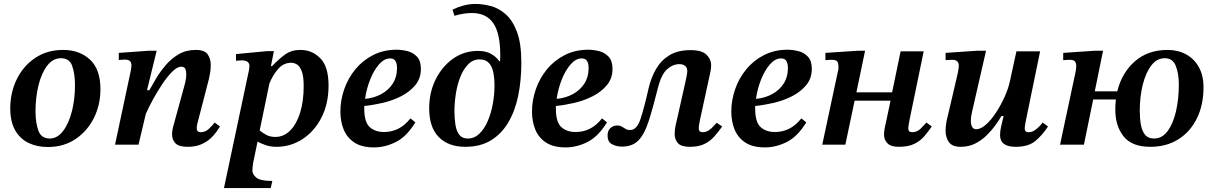

<svg xmlns="http://www.w3.org/2000/svg" viewBox="-20 -733 6148 973"><path d="M222 12Q168 12 125 -8.5Q82 -29 57 -72.5Q32 -116 32 -184Q32 -264 65 -331.5Q98 -399 158.5 -439.5Q219 -480 300 -480Q383 -480 436 -431Q489 -382 489 -281Q489 -202 456 -135.5Q423 -69 363 -28.5Q303 12 222 12ZM232 -31Q271 -31 300 -69.5Q329 -108 344.5 -169.5Q360 -231 360 -300Q360 -359 346 -398.5Q332 -438 289 -438Q248 -438 219 -400Q190 -362 175 -300.5Q160 -239 160 -169Q160 -111 174.5 -71Q189 -31 232 -31Z M932 11Q886 11 869 -7Q852 -25 852 -52Q852 -64 854 -74.5Q856 -85 857 -89L917 -308Q917 -308 920.5 -324Q924 -340 924 -357Q924 -373 919 -384Q914 -395 899 -395Q878 -395 853 -370Q828 -345 802.5 -307Q777 -269 755 -228.5Q733 -188 719 -156L682 0H563L642 -371Q642 -371 644 -381.5Q646 -392 646 -402Q646 -416 638.5 -423.5Q631 -431 613 -431Q604 -431 593 -430Q582 -429 582 -429V-465L736 -476H774L725 -276H737Q750 -300 770.5 -334.5Q791 -369 819.5 -402.5Q848 -436 885.5 -458Q923 -480 972 -480Q1017 -480 1032.5 -457.5Q1048 -435 1048 -404Q1048 -383 1045 -365Q1042 -347 1039 -334L980 -106Q980 -106 978.5 -98.5Q977 -91 977 -83Q977 -63 997 -63Q1021 -63 1039 -80.5Q1057 -98 1068 -112L1095 -92Q1089 -83 1077.5 -66Q1066 -49 1047 -31.5Q1028 -14 999.5 -1.5Q971 11 932 11Z M1381 11Q1350 11 1325 2Q1300 -7 1285 -15L1263 92Q1262 99 1260.5 111Q1259 123 1259 131Q1259 151 1279.5 167.5Q1300 184 1360 184L1352 220H1115L1242 -379Q1242 -383 1243 -387.5Q1244 -392 1244 -398Q1244 -427 1206 -427Q1196 -427 1186 -426Q1176 -425 1176 -425V-459L1335 -474H1368L1353 -398H1359Q1395 -436 1426.5 -458Q1458 -480 1502 -480Q1562 -480 1603.5 -437.5Q1645 -395 1645 -300Q1645 -207 1609 -137Q1573 -67 1513 -28Q1453 11 1381 11ZM1296 -72Q1311 -59 1330.5 -49Q1350 -39 1375 -39Q1418 -39 1450.5 -71.5Q1483 -104 1501 -162Q1519 -220 1519 -297Q1519 -347 1509 -372.5Q1499 -398 1484.5 -406.5Q1470 -415 1456 -415Q1416 -415 1388.5 -382.5Q1361 -350 1345 -309Z M1875 14Q1813 14 1775.5 -11Q1738 -36 1721.5 -77Q1705 -118 1705 -168Q1705 -225 1724.5 -281Q1744 -337 1781 -382Q1818 -427 1871 -454Q1924 -481 1990 -481Q2016 -481 2044.5 -474Q2073 -467 2093 -446Q2113 -425 2113 -384Q2113 -336 2085 -302Q2057 -268 2013 -245.5Q1969 -223 1919 -211.5Q1869 -200 1826 -196Q1826 -190 1826 -183Q1826 -114 1853.5 -89Q1881 -64 1926 -64Q1965 -64 1998 -80.5Q2031 -97 2060 -133L2085 -113Q2041 -41 1986.5 -13.5Q1932 14 1875 14ZM1830 -232Q1875 -236 1912 -256Q1949 -276 1970.5 -309.5Q1992 -343 1992 -387Q1992 -411 1984 -424Q1976 -437 1957 -437Q1927 -437 1900.5 -406.5Q1874 -376 1855.5 -329Q1837 -282 1830 -232Z M2338 11Q2252 11 2203.5 -38.5Q2155 -88 2155 -183Q2155 -265 2188 -331Q2221 -397 2276.5 -436Q2332 -475 2402 -475Q2443 -475 2469.5 -459.5Q2496 -444 2510 -423H2514Q2515 -432 2515 -442Q2515 -452 2515 -455Q2515 -565 2479.5 -616Q2444 -667 2371 -667Q2330 -667 2283 -653L2273 -684Q2297 -696 2327 -704.5Q2357 -713 2391 -713Q2426 -713 2466.5 -702.5Q2507 -692 2542.5 -661Q2578 -630 2600 -571Q2622 -512 2622 -415Q2622 -325 2606 -247.5Q2590 -170 2555.5 -112Q2521 -54 2467.5 -21.5Q2414 11 2338 11ZM2351 -31Q2384 -31 2409.5 -55.5Q2435 -80 2452 -120Q2469 -160 2477.5 -207Q2486 -254 2486 -299Q2486 -336 2480 -366Q2474 -396 2457.5 -414Q2441 -432 2410 -432Q2377 -432 2352.5 -407Q2328 -382 2312.5 -342.5Q2297 -303 2290 -257Q2283 -211 2283 -169Q2283 -132 2288 -100.5Q2293 -69 2307.5 -50Q2322 -31 2351 -31Z M2846 14Q2784 14 2746.5 -11Q2709 -36 2692.5 -77Q2676 -118 2676 -168Q2676 -225 2695.5 -281Q2715 -337 2752 -382Q2789 -427 2842 -454Q2895 -481 2961 -481Q2987 -481 3015.5 -474Q3044 -467 3064 -446Q3084 -425 3084 -384Q3084 -336 3056 -302Q3028 -268 2984 -245.5Q2940 -223 2890 -211.5Q2840 -200 2797 -196Q2797 -190 2797 -183Q2797 -114 2824.5 -89Q2852 -64 2897 -64Q2936 -64 2969 -80.5Q3002 -97 3031 -133L3056 -113Q3012 -41 2957.5 -13.5Q2903 14 2846 14ZM2801 -232Q2846 -236 2883 -256Q2920 -276 2941.5 -309.5Q2963 -343 2963 -387Q2963 -411 2955 -424Q2947 -437 2928 -437Q2898 -437 2871.5 -406.5Q2845 -376 2826.5 -329Q2808 -282 2801 -232Z M3131 10Q3106 10 3082.5 -1.5Q3059 -13 3059 -47Q3059 -71 3073.5 -84Q3088 -97 3107 -97Q3122 -97 3132 -91Q3142 -85 3151 -79.5Q3160 -74 3173 -74Q3207 -74 3225.5 -129Q3244 -184 3268 -290Q3280 -340 3304.5 -383Q3329 -426 3371.5 -452.5Q3414 -479 3480 -479Q3537 -479 3560.5 -455.5Q3584 -432 3584 -403Q3584 -388 3580 -368L3527 -124Q3523 -105 3522 -96.5Q3521 -88 3521 -83Q3521 -63 3541 -63Q3558 -63 3572.5 -73Q3587 -83 3597.5 -95Q3608 -107 3612 -111L3640 -92Q3620 -64 3599 -40.5Q3578 -17 3549 -3Q3520 11 3476 11Q3432 11 3415.5 -7.5Q3399 -26 3399 -54Q3399 -74 3403.5 -96.5Q3408 -119 3414 -142L3456 -329Q3460 -350 3461.5 -358.5Q3463 -367 3463 -372Q3463 -390 3452 -399Q3441 -408 3423 -408Q3390 -408 3360.5 -382Q3331 -356 3313 -283Q3288 -183 3267 -118Q3246 -53 3215.5 -21.5Q3185 10 3131 10Z M3856 14Q3794 14 3756.5 -11Q3719 -36 3702.5 -77Q3686 -118 3686 -168Q3686 -225 3705.5 -281Q3725 -337 3762 -382Q3799 -427 3852 -454Q3905 -481 3971 -481Q3997 -481 4025.5 -474Q4054 -467 4074 -446Q4094 -425 4094 -384Q4094 -336 4066 -302Q4038 -268 3994 -245.5Q3950 -223 3900 -211.5Q3850 -200 3807 -196Q3807 -190 3807 -183Q3807 -114 3834.5 -89Q3862 -64 3907 -64Q3946 -64 3979 -80.5Q4012 -97 4041 -133L4066 -113Q4022 -41 3967.5 -13.5Q3913 14 3856 14ZM3811 -232Q3856 -236 3893 -256Q3930 -276 3951.5 -309.5Q3973 -343 3973 -387Q3973 -411 3965 -424Q3957 -437 3938 -437Q3908 -437 3881.5 -406.5Q3855 -376 3836.5 -329Q3818 -282 3811 -232Z M4535 11Q4495 11 4477.5 -6.5Q4460 -24 4460 -51Q4460 -67 4464 -86.5Q4468 -106 4476 -142L4493 -223H4311L4264 0H4147L4226 -370Q4229 -379 4229 -386Q4229 -393 4229 -395Q4229 -413 4223 -421.5Q4217 -430 4192 -430Q4186 -430 4179 -429.5Q4172 -429 4163 -428V-465L4329 -476H4364L4320 -265H4501L4544 -473H4661L4589 -124Q4588 -117 4585.5 -104Q4583 -91 4583 -82Q4583 -63 4602 -63Q4628 -63 4646.5 -82Q4665 -101 4675 -112L4702 -92Q4684 -66 4664 -42.5Q4644 -19 4613.5 -4Q4583 11 4535 11Z M4848 11Q4806 11 4789 -12.5Q4772 -36 4772 -71Q4772 -88 4775 -108Q4778 -128 4783 -145L4833 -359Q4833 -359 4836 -374.5Q4839 -390 4839 -402Q4839 -414 4831 -422Q4823 -430 4805 -430Q4793 -430 4784.5 -429Q4776 -428 4772 -428V-465L4933 -476H4977L4906 -166Q4904 -159 4902 -145.5Q4900 -132 4900 -121Q4900 -102 4906.5 -90Q4913 -78 4927 -78Q4950 -78 4976.5 -101.5Q5003 -125 5027.5 -162.5Q5052 -200 5071 -242Q5090 -284 5098 -322L5131 -473H5251L5179 -123Q5179 -123 5176 -107Q5173 -91 5173 -80Q5173 -74 5177 -68.5Q5181 -63 5193 -63Q5210 -63 5225.5 -74Q5241 -85 5251.5 -97Q5262 -109 5264 -112L5291 -92Q5263 -49 5227.5 -19Q5192 11 5127 11Q5048 11 5048 -48Q5048 -70 5053.5 -92.5Q5059 -115 5066 -145H5055Q5044 -126 5025.5 -100Q5007 -74 4981.5 -48.5Q4956 -23 4923 -6Q4890 11 4848 11Z M5809 11Q5716 11 5674 -42Q5632 -95 5632 -177Q5632 -203 5635 -229H5520L5473 0H5352L5431 -370Q5432 -373 5433 -382.5Q5434 -392 5434 -399Q5434 -412 5428 -421Q5422 -430 5400 -430Q5389 -430 5380.5 -429Q5372 -428 5368 -428V-465L5529 -476H5570L5528 -270H5642Q5665 -364 5731 -422Q5797 -480 5897 -480Q5949 -480 5990 -458Q6031 -436 6055 -393.5Q6079 -351 6079 -291Q6079 -201 6045.5 -133Q6012 -65 5951.5 -27Q5891 11 5809 11ZM5829 -31Q5869 -31 5897 -68.5Q5925 -106 5939.5 -168.5Q5954 -231 5954 -306Q5954 -360 5938.5 -399Q5923 -438 5883 -438Q5843 -438 5815 -402Q5787 -366 5771.5 -305Q5756 -244 5756 -171Q5756 -134 5761.5 -102Q5767 -70 5782.5 -50.5Q5798 -31 5829 -31Z"/></svg>

Font: STIX Two Text SemiBold
Style: Italic
Weight: 600
Italic angle: -12°
Designer: Ross Mills, John Hudson & Paul Hanslow, Tiro Typeworks Ltd; with prior portions MicroPress Inc. and Coen Hoffman, Elsevi
Foundry: Tiro Typeworks Ltd
Version: Version 2.13 b171